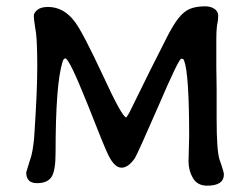

<svg xmlns="http://www.w3.org/2000/svg" viewBox="-20 -607 792 608"><path d="M563 -415Q562 -421 554 -421Q546 -421 482 -272Q418 -125 407 -106Q386 -76 365 -76Q343 -76 324 -114Q312 -137 256 -280Q199 -422 187 -422Q181 -422 178 -411Q156 -341 156 -123Q156 -66 143 -46.5Q130 -27 97 -27Q63 -27 63 -61Q63 -62 74 -97Q80 -113 83 -131Q86 -149 88 -169Q93 -243 95.5 -299Q98 -355 98 -394Q98 -433 97 -460Q96 -487 94 -503L91 -522Q89 -535 88 -543.5Q87 -552 87 -557Q87 -566 98 -575.5Q109 -585 132 -585Q182 -585 217 -538Q241 -507 305 -370Q367 -235 380 -235L389 -249L455 -383Q487 -446 507 -486Q527 -526 544.5 -548.5Q562 -571 581.5 -579Q601 -587 630 -587Q647 -587 659 -579Q671 -571 671 -557L670 -542L667 -525Q666 -516 665.5 -505.5Q665 -495 665 -484V-393Q665 -381 665.5 -363.5Q666 -346 666 -323V-229Q666 -132 675 -102L681 -85Q689 -61 689 -55Q689 -19 636 -19Q605 -19 591 -43Q577 -67 577 -96L579 -175Q579 -374 563 -415Z"/></svg>

Font: Stylish
Style: Regular
Weight: 400
Version: Version 1.64